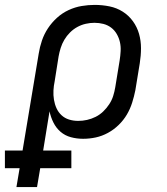

<svg xmlns="http://www.w3.org/2000/svg" viewBox="-63 -558 683 783"><path d="M4 205 17 128H-43V56H29L95 -340Q99 -366 108 -392.5Q117 -419 132.5 -442.5Q148 -466 169.5 -485.5Q191 -505 217 -517Q243 -529 270 -533.5Q297 -538 323 -538Q354 -538 383.5 -532Q413 -526 437.5 -510.5Q462 -495 479 -471.5Q496 -448 504 -420Q512 -392 512 -361.5Q512 -331 507 -300L489 -190Q484 -165 476 -139.5Q468 -114 454.5 -91Q441 -68 421 -48.5Q401 -29 377 -16Q353 -3 327.5 2.5Q302 8 276 8Q250 8 226 1.5Q202 -5 184 -20.5Q166 -36 155 -58Q144 -80 139 -104L113 56H228V128H101L88 205ZM256 -65Q274 -65 292 -69Q310 -73 327 -81.5Q344 -90 358 -103.5Q372 -117 382.5 -133Q393 -149 398.5 -166.5Q404 -184 407 -202L425 -312Q428 -331 429 -350Q430 -369 426 -386.5Q422 -404 413 -419.5Q404 -435 390 -445.5Q376 -456 358.5 -460.5Q341 -465 322 -465Q305 -465 287 -461Q269 -457 252.5 -448Q236 -439 222.5 -425.5Q209 -412 199.5 -396Q190 -380 184.5 -362.5Q179 -345 176 -328L160 -227Q156 -208 155 -189Q154 -170 157 -151.5Q160 -133 167.5 -116.5Q175 -100 188 -88Q201 -76 218.5 -70.5Q236 -65 256 -65Z"/></svg>

Font: Iosevka Curly Slab Extended
Style: Italic
Weight: 400
Width: 7
Italic angle: -9°
Monospace: yes
Designer: Belleve Invis
Foundry: Belleve Invis
Version: Version 11.1.0; ttfautohint (v1.8.3)